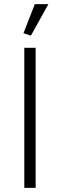

<svg xmlns="http://www.w3.org/2000/svg" viewBox="-20 -912 290 932"><path d="M153 0V-680H98V0ZM130 -739 215 -892H149L94 -751Z"/></svg>

Font: Catamaran ExtraLight
Style: Regular
Weight: 250
Designer: Pria Ravichandran
Version: Version 2.000